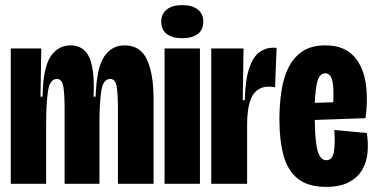

<svg xmlns="http://www.w3.org/2000/svg" viewBox="-20 -717 1469 749"><path d="M22 0V-299V-528H141L138 -340H146Q148 -452 177 -496Q206 -540 255 -540Q308 -540 329 -491.5Q350 -443 345 -340H353Q357 -453 386.5 -496.5Q416 -540 466 -540Q528 -540 553.5 -484Q579 -428 579 -332V0H440V-293Q440 -351 435 -380Q430 -409 410 -409Q382 -409 375 -361.5Q368 -314 368 -242V0H232V-293Q232 -350 227 -379.5Q222 -409 202 -409Q174 -409 167 -360Q160 -311 160 -235V0Z M622 0V-528H760V0ZM691 -568Q652 -568 630.5 -584.5Q609 -601 609 -632Q609 -663 630.5 -680Q652 -697 691 -697Q730 -697 751.5 -680Q773 -663 773 -632Q773 -601 751.5 -584.5Q730 -568 691 -568Z M804 0V-288V-528H930L927 -326H935Q937 -406 952 -450.5Q967 -495 991.5 -513Q1016 -531 1046 -531Q1054 -531 1059 -530L1053 -376Q1048 -378 1041.5 -378.5Q1035 -379 1029 -379Q986 -379 965 -344Q944 -309 944 -227V0Z M1253 12Q1181 12 1141.5 -20Q1102 -52 1086 -111Q1070 -170 1070 -251Q1070 -307 1077.5 -359Q1085 -411 1104.5 -451.5Q1124 -492 1159 -516Q1194 -540 1249 -540Q1316 -540 1354 -504Q1392 -468 1404.5 -404.5Q1417 -341 1406 -256L1208 -249Q1209 -163 1219.5 -127.5Q1230 -92 1253 -92Q1278 -92 1283 -127.5Q1288 -163 1284 -210L1411 -198Q1417 -160 1414 -123Q1411 -86 1393.5 -55.5Q1376 -25 1341.5 -6.5Q1307 12 1253 12ZM1249 -431Q1227 -431 1218.5 -400Q1210 -369 1208 -316L1280 -318Q1283 -376 1276 -403.5Q1269 -431 1249 -431Z"/></svg>

Font: Bricolage Grotesque 96pt Condensed Bricolage Grotesque 48pt Condensed Regular
Style: Bold
Weight: 700
Width: 3
Designer: Mathieu Triay
Foundry: Atelier Triay
Version: Version 1.001; ttfautohint (v1.8.4.7-5d5b);gftools[0.9.33.de